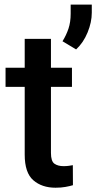

<svg xmlns="http://www.w3.org/2000/svg" viewBox="-20 -832 432 861"><path d="M302.7 -528.3V-442.4H208.5V-146Q208.5 -108.9 224.1 -97.9Q239.7 -86.9 265.1 -86.9Q277.3 -86.9 288.6 -88.4Q299.8 -89.8 306.6 -91.3L307.1 -1.5Q292.5 2.9 273.2 6.3Q253.9 9.8 229 9.8Q168 9.8 129.4 -23.7Q90.8 -57.1 90.8 -138.7V-442.4H4.9V-528.3H90.8V-657.7H208.5V-528.3ZM391.6 -811.5V-774.9Q391.6 -732.4 372.8 -686.5Q354 -640.6 321.3 -610.4L260.3 -647Q277.3 -674.3 287.1 -703.6Q296.9 -732.9 296.9 -770.5V-811.5Z"/></svg>

Font: Vazirmatn RD FD Medium
Style: Regular
Weight: 500
Designer: Saber Rastikerdar
Foundry: Saber Rastikerdar
Version: Version 33.003